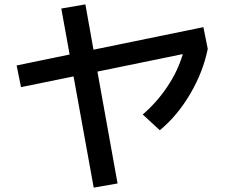

<svg xmlns="http://www.w3.org/2000/svg" viewBox="-20 -801 1040 877"><path d="M260 -762 370 -781 407 -574 909 -677 929 -578Q908 -473 849 -372.5Q790 -272 710 -206L632 -278Q697 -334 745 -406Q793 -478 815 -554L425 -474L517 37L408 56L316 -452L76 -403L56 -502L298 -552Z"/></svg>

Font: M PLUS 1p Medium
Style: Regular
Weight: 500
Version: Version 1.062